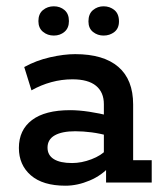

<svg xmlns="http://www.w3.org/2000/svg" viewBox="-20 -580 518 610"><path d="M188 10Q116 10 78 -23Q40 -56 40 -110Q40 -167 81.5 -198.5Q123 -230 203 -230Q230 -230 263.5 -225Q297 -220 326 -212L310 -201V-249Q310 -287 285 -307.5Q260 -328 210 -328Q176 -328 143 -319Q110 -310 80 -293L57 -367Q95 -388 139 -398Q183 -408 219 -408Q309 -408 356 -367.5Q403 -327 403 -248V-71H462V0H317V-64L330 -53Q304 -23 265 -6.5Q226 10 188 10ZM209 -62Q239 -62 270.5 -74Q302 -86 319 -105L310 -77V-174L326 -148Q298 -156 271 -159.5Q244 -163 219 -163Q177 -163 154 -150Q131 -137 131 -111Q131 -87 151 -74.5Q171 -62 209 -62ZM151 -467Q131 -467 116.5 -479Q102 -491 102 -513Q102 -536 116.5 -548Q131 -560 151 -560Q171 -560 185 -548Q199 -536 199 -513Q199 -491 185 -479Q171 -467 151 -467ZM309 -467Q290 -467 275.5 -478.5Q261 -490 261 -512Q261 -536 275.5 -548Q290 -560 309 -560Q329 -560 343.5 -548Q358 -536 358 -512Q358 -490 343.5 -478.5Q329 -467 309 -467Z"/></svg>

Font: Rokkitt SemiBold Medium
Style: Regular
Weight: 500
Version: Version 3.103